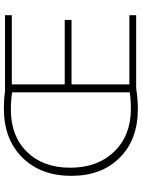

<svg xmlns="http://www.w3.org/2000/svg" viewBox="113 -854 749 1016"><g transform="rotate(-90 488.0 -345.5)"><path d="M419 9Q258 9 162 -87Q66 -183 66 -343Q66 -505 163 -602.5Q260 -700 422 -700Q471 -700 513 -694H916V-658H550V-378H891V-342H550V-36H916V0H529Q473 9 419 9ZM109 -349Q109 -204 194.5 -116Q280 -28 420 -28Q469 -28 508 -34V-656Q470 -663 416 -663Q276 -663 192.5 -577.5Q109 -492 109 -349Z"/></g></svg>

Font: Cantarell Light
Style: Regular
Weight: 300
Designer: Dave Crossland, Nikolaus Waxweiler, Florian Fecher, Jacques Le Bailly, Eben Sorkin, Alexei Vanyashin, Alexios Zavras, Em
Version: Version 0.303